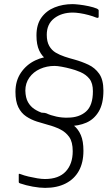

<svg xmlns="http://www.w3.org/2000/svg" viewBox="-20 -683 533 932"><path d="M71 199V164Q71 160 73.5 160.5Q76 161 79 162Q97 169 118.5 174Q140 179 161 182.5Q182 186 198 186Q265 186 299 149.5Q333 113 333 51Q333 6 316 -18Q299 -42 271.5 -55.5Q244 -69 213 -77Q187 -84 159 -93Q131 -102 107 -118Q83 -134 69 -162.5Q55 -191 55 -237Q55 -291 81.5 -330Q108 -369 150.5 -389.5Q193 -410 242 -410Q254 -410 276 -407Q298 -404 322.5 -398.5Q347 -393 364 -386Q368 -384 370 -381.5Q372 -379 372 -375V-343Q372 -332 358 -338Q346 -343 324 -349Q302 -355 280 -359Q258 -363 245 -363Q207 -363 174.5 -348.5Q142 -334 122.5 -306.5Q103 -279 103 -243Q104 -208 116 -187Q128 -166 147 -153.5Q166 -141 189.5 -133.5Q213 -126 237 -120Q264 -112 290.5 -101.5Q317 -91 338.5 -73.5Q360 -56 372.5 -27Q385 2 385 49Q385 106 363 146Q341 186 299 207.5Q257 229 199 229Q173 229 139.5 223Q106 217 77 207Q74 206 72.5 204.5Q71 203 71 199ZM178 -99V-133Q178 -136 184 -136Q190 -136 197 -135Q204 -134 205 -133Q226 -123 254 -117Q282 -111 309 -112Q364 -112 397.5 -141.5Q431 -171 431 -240Q431 -279 414.5 -300Q398 -321 370.5 -333Q343 -345 312 -353Q286 -360 258.5 -368.5Q231 -377 207.5 -393Q184 -409 170.5 -437.5Q157 -466 157 -511Q157 -564 181 -597.5Q205 -631 245 -647Q285 -663 332 -663Q344 -663 365.5 -660.5Q387 -658 410.5 -653Q434 -648 451 -641Q454 -639 456.5 -637Q459 -635 459 -632V-602Q459 -593 446 -598Q432 -604 410 -610Q388 -616 367.5 -619Q347 -622 334 -622Q279 -622 243 -594Q207 -566 207 -514Q207 -481 219 -460Q231 -439 250.5 -427.5Q270 -416 294 -408Q318 -400 341 -394Q377 -384 409 -369Q441 -354 461.5 -325Q482 -296 482 -243Q482 -180 459.5 -142Q437 -104 399 -87.5Q361 -71 312 -71Q279 -71 250 -75.5Q221 -80 185 -91Q182 -92 180 -94Q178 -96 178 -99Z"/></svg>

Font: Glory Light
Style: Regular
Weight: 300
Version: Version 1.011